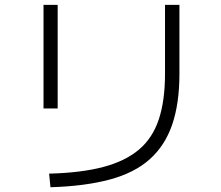

<svg xmlns="http://www.w3.org/2000/svg" viewBox="-20 -787 920 799"><path d="M184.4 -64.4Q317.8 -67.8 410 -92.2Q502.2 -116.7 558.9 -165Q615.6 -213.3 641.1 -291.1Q666.7 -368.9 666.7 -480V-766.7H726.7V-480Q726.7 -356.7 696.7 -268.9Q666.7 -181.1 603.3 -124.4Q540 -67.8 437.2 -40Q334.4 -12.2 190 -7.8ZM161.1 -335.6V-766.7H220V-335.6Z"/></svg>

Font: Paperlogy 3 Light
Style: Regular
Weight: 300
Designer: redesigned by Lee Juim, glyphs from Gmarket Sans & Montserrat
Foundry: PT&
Version: Version 1.001